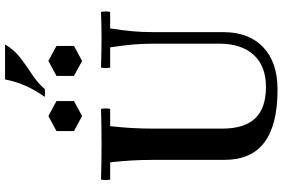

<svg xmlns="http://www.w3.org/2000/svg" viewBox="-204 -928 1147 780"><g transform="rotate(-90 370.0 -538.5)"><path d="M395 15Q252 15 181 -38.5Q110 -92 110 -201V-490Q110 -535 107.5 -578.5Q105 -622 100 -665H30Q26 -684 30 -702Q65 -701 102.5 -700.5Q140 -700 174 -700Q209 -700 246 -700.5Q283 -701 317 -702Q321 -684 317 -665H247Q242 -622 239.5 -578.5Q237 -535 237 -490V-210Q237 -119 279 -75.5Q321 -32 406 -32Q491 -32 536.5 -82Q582 -132 582 -220V-490Q582 -535 578.5 -574Q575 -613 567 -665H485Q481 -684 485 -702Q523 -701 555.5 -700.5Q588 -700 607 -700Q624 -700 650.5 -700.5Q677 -701 711 -702Q715 -684 711 -665H644Q636 -613 632.5 -574Q629 -535 629 -490V-205Q629 -102 568 -43.5Q507 15 395 15ZM288 -916 349 -883V-812L288 -779L227 -812V-883ZM512 -916 573 -883V-812L512 -779L451 -812V-883ZM579 -1092Q557 -1054 523 -1028.5Q489 -1003 455.5 -981Q422 -959 398 -931Q382 -928 366 -931Q393 -969 410 -1006.5Q427 -1044 437 -1092Z"/></g></svg>

Font: Poltawski Nowy Medium
Style: Regular
Weight: 500
Version: Version 1.001;gftools[0.9.25]